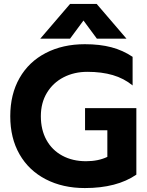

<svg xmlns="http://www.w3.org/2000/svg" viewBox="-20 -938 744 973"><path d="M335 -918H470L621 -742H471L403 -834L335 -742H184ZM32 -349Q32 -460 79 -542.5Q126 -625 212 -669.5Q298 -714 410 -714Q486 -714 544.5 -698.5Q603 -683 652 -650V-505Q608 -541 551.5 -557.5Q495 -574 423 -574Q356 -574 302.5 -546.5Q249 -519 218 -468Q187 -417 187 -349Q187 -280 215.5 -228.5Q244 -177 296 -149Q348 -121 416 -121Q478 -121 524 -143V-278H411V-390H671V-53Q572 15 410 15Q298 15 212 -29.5Q126 -74 79 -156Q32 -238 32 -349Z"/></svg>

Font: Prompt SemiBold
Style: Regular
Weight: 600
Designer: Katatrad Team
Foundry: CadsonDemak
Version: Version 1.000